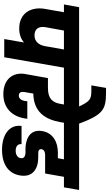

<svg xmlns="http://www.w3.org/2000/svg" viewBox="395 -1441 1068 1898"><g transform="rotate(90 929.0 -492.0)"><path d="M330 -299C261 -299 238 -347 249 -409L282 -590H469L436 -402V-403C426 -343 390 -299 330 -299ZM24 -590H101L69 -409C41 -261 113 -148 261 -148C319 -148 365 -165 400 -195L366 0H546L649 -590H736L763 -740H51Z M709 -590H1013L1006 -551C993 -480 957 -432 852 -432H752L712 -209C690 -87 762 9 911 9C1046 9 1130 -75 1151 -204C1152 -208 1153 -217 1154 -228H981L977 -198C971 -167 953 -144 925 -144C893 -144 884 -169 890 -200L905 -287C1090 -291 1160 -408 1187 -551L1193 -590H1267L1293 -740H736Z M1035 -735H1204C1115 -975 1064 -1005 902 -1006H849L824 -861H880C965 -861 983 -843 1035 -735Z M1241 -590H1555L1544 -530H1486C1384 -530 1294 -481 1276 -377C1252 -241 1376 -210 1449 -210H1483C1528 -210 1549 -193 1543 -161C1538 -131 1509 -113 1470 -113C1434 -113 1400 -129 1405 -171H1225C1209 -45 1318 22 1460 22C1608 22 1695 -44 1714 -154C1737 -280 1649 -336 1538 -336H1494C1469 -336 1451 -346 1455 -370C1460 -395 1485 -404 1510 -404H1695L1728 -590H1832L1858 -740H1267Z"/></g></svg>

Font: SVN-Poppins ExtraBold
Style: Italic
Weight: 800
Italic angle: -10°
Designer: Ninad Kale (Devanagari), Jonny Pinhorn (Latin)
Foundry: Indian Type Foundry
Version: Version 3.002 2017